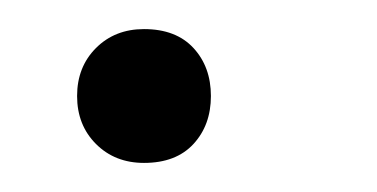

<svg xmlns="http://www.w3.org/2000/svg" viewBox="-20 -109 259 132"><path d="M79 3Q59 3 46 -10Q33 -23 33 -43Q33 -63 46 -76Q59 -89 79 -89Q101 -89 113 -76Q125 -63 125 -43Q125 -23 113 -10Q101 3 79 3Z"/></svg>

Font: Nunito ExtraLight Light
Style: Italic
Weight: 300
Italic angle: -9°
Version: Version 3.602